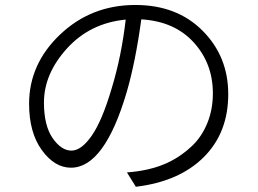

<svg xmlns="http://www.w3.org/2000/svg" viewBox="-20 -712 1017 757"><path d="M94.7 -302.7Q94.7 -460 217.3 -576.2Q339.8 -692.4 513.7 -692.4Q677.7 -692.4 778.8 -590.8Q879.9 -489.3 879.9 -340.8Q879.9 -188.5 783.2 -92.3Q686.5 3.9 515.6 24.4L480.5 -32.2Q522.5 -35.2 561.5 -43.9Q611.3 -54.7 655.3 -77.6Q699.2 -100.6 737.3 -136.7Q775.4 -172.9 797.4 -226.6Q819.3 -280.3 819.3 -343.8Q819.3 -461.9 743.7 -544.9Q668 -627.9 537.1 -635.7Q514.6 -469.7 479.5 -348.6Q391.6 -50.8 259.8 -50.8Q195.3 -50.8 145 -120.1Q94.7 -189.5 94.7 -302.7ZM153.3 -307.6Q153.3 -216.8 187.5 -167.5Q221.7 -118.2 261.7 -118.2Q300.8 -118.2 341.8 -177.2Q382.8 -236.3 419.9 -362.3Q459 -490.2 475.6 -634.8Q335 -621.1 244.1 -521Q153.3 -420.9 153.3 -307.6Z"/></svg>

Font: Min Sans Light
Style: Regular
Weight: 300
Designer: Jinseong-Kim, NotoSansCJK, Nunito
Foundry: Jinseong-Kim
Version: Version 1.400;Glyphs 3.1.2 (3151)